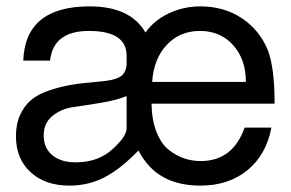

<svg xmlns="http://www.w3.org/2000/svg" viewBox="-20 -559 911 602"><path d="M455 -234Q456 -182 471 -144.5Q486 -107 510 -88.5Q534 -70 558.5 -62Q583 -54 609 -54Q710 -54 747 -159H831Q815 -74 756 -25.5Q697 23 608 23Q472 23 416 -84Q414 -86 414 -87Q358 -29 307.5 -3Q257 23 198 23Q122 23 76 -19Q30 -61 30 -132Q30 -170 43 -198.5Q56 -227 77 -245Q98 -263 133 -275Q168 -287 203.5 -293Q239 -299 290 -303Q341 -307 359 -320Q377 -333 377 -362V-384Q377 -462 259 -462Q147 -462 137 -369H53Q59 -539 261 -539Q389 -539 436 -457Q463 -495 509 -517Q555 -539 609 -539Q682 -539 738 -502Q794 -465 820 -401Q841 -346 841 -234ZM217 -50Q287 -50 332 -90.5Q377 -131 377 -157V-258Q347 -245 295.5 -236.5Q244 -228 208.5 -223Q173 -218 145 -196Q117 -174 117 -134Q117 -95 144 -72.5Q171 -50 217 -50ZM457 -302H751Q751 -373 711 -417.5Q671 -462 607 -462Q544 -462 503 -418.5Q462 -375 457 -302Z"/></svg>

Font: ColatingCofangSans
Style: Regular
Weight: 400
Foundry: GNU
Version: Version 412.227;June 27, 2022;FontCreator 11.0.0.2412 32-bit